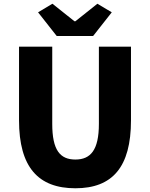

<svg xmlns="http://www.w3.org/2000/svg" viewBox="-20 -995 803 1029"><path d="M284 -802H479L579 -929L502 -975L384 -881H379L261 -975L184 -929ZM384 14C582 14 682 -99 682 -350V-745H510V-331C510 -190 465 -140 384 -140C302 -140 260 -190 260 -331V-745H82V-350C82 -99 185 14 384 14Z"/></svg>

Font: Noto Sans JP Black
Style: Regular
Weight: 900
Designer: Ryoko NISHIZUKA  (kana, bopomofo & ideographs); Paul D. Hunt (Latin, Greek & Cyrillic); Sandoll Communications , Soo-you
Foundry: Adobe
Version: Version 2.002;hotconv 1.0.116;makeotfexe 2.5.65601